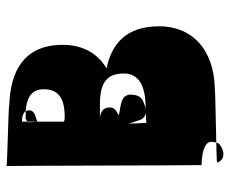

<svg xmlns="http://www.w3.org/2000/svg" viewBox="-80 -666 729 610"><g transform="rotate(-90 285.0 -360.5)"><path d="M63 -705C64 -705 65 -85 66 -85C91 -85 140 -80 140 -54C139 -44 138 -33 132 -28C113 -12 82 -9 74 -36C73 -38 308 -41 307 -43C435 -45 508 -117 507 -222C506 -325 451 -371 373 -387C425 -417 449 -469 448 -529C447 -650 363 -693 256 -696C256 -699 63 -702 63 -705ZM204 -607V-608C203 -618 202 -627 202 -637C202 -640 213 -642 213 -644C275 -646 307 -629 307 -587C307 -537 275 -519 214 -520L204 -522V-656C222 -655 240 -652 240 -633C240 -614 217 -613 204 -607ZM195 -353V-345C195 -344 196 -344 196 -342V-331C197 -313 204 -297 209 -282C218 -252 254 -263 273 -273C285 -280 289 -292 290 -309C290 -344 252 -341 224 -348C234 -354 251 -361 249 -378C249 -398 235 -405 218 -408H259C324 -408 357 -389 357 -332C357 -283 316 -263 249 -263C247 -263 202 -262 201 -260C198 -260 196 -406 195 -404C193 -400 193 -395 193 -389C193 -376 194 -365 195 -353Z"/></g></svg>

Font: Hussar Wojna
Style: 3
Weight: 400
Designer: Robert Jablonski
Foundry: Cannot Into Space Fonts
Version: Version 1.01